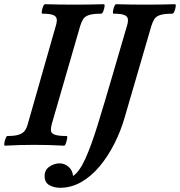

<svg xmlns="http://www.w3.org/2000/svg" viewBox="-31 -688 855 912"><path d="M-8 4Q-12 4 -10.5 -7.5Q-9 -19 -4.5 -30.5Q0 -42 4 -42Q40 -42 59 -48.5Q78 -55 87 -67.5Q96 -80 101 -99L234 -565Q240 -584 238.5 -597Q237 -610 222 -616.5Q207 -623 170 -623Q166 -623 167.5 -634Q169 -645 173.5 -656.5Q178 -668 183 -668Q218 -667 253 -666.5Q288 -666 323 -666Q358 -666 393 -666.5Q428 -667 462 -668Q467 -668 465.5 -656.5Q464 -645 459.5 -634Q455 -623 449 -623Q411 -623 391.5 -616.5Q372 -610 364 -597Q356 -584 350 -565L215 -99Q210 -80 211 -67.5Q212 -55 228.5 -48.5Q245 -42 285 -42Q290 -42 288 -30.5Q286 -19 282 -7.5Q278 4 273 4Q238 2 203 1Q168 0 133 0Q98 0 62.5 1Q27 2 -8 4ZM254 204Q226 204 203.5 191.5Q181 179 181 148Q181 119 204 103.5Q227 88 252 88Q277 88 295.5 105Q314 122 316 148Q346 128 373.5 68Q401 8 431 -88.5Q461 -185 498 -312L572 -565Q578 -584 576.5 -597Q575 -610 560 -616.5Q545 -623 508 -623Q504 -623 505.5 -634Q507 -645 511.5 -656.5Q516 -668 521 -668Q556 -667 591 -666.5Q626 -666 661 -666Q696 -666 731 -666.5Q766 -667 800 -668Q805 -668 803.5 -656.5Q802 -645 797.5 -634Q793 -623 787 -623Q749 -623 729.5 -616.5Q710 -610 702 -597Q694 -584 688 -565L562 -133Q543 -66 512 -5Q481 56 441.5 103Q402 150 354.5 177Q307 204 254 204Z"/></svg>

Font: Junicode VF
Style: Italic
Weight: 400
Italic angle: -11°
Designer: Peter S. Baker
Version: Version 2.209